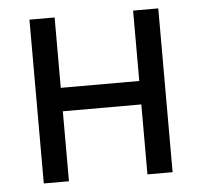

<svg xmlns="http://www.w3.org/2000/svg" viewBox="-44 -591 671 637"><g transform="rotate(-5 291.0 -272.5)"><path d="M160.5 -545.5V-311.1H421.9V-545.5H505.7V0H421.9V-233H160.5V0H76.7V-545.5Z"/></g></svg>

Font: Inter UI
Style: Regular
Weight: 400
Designer: Rasmus Andersson
Foundry: rsms
Version: 3.2;8d6f07862